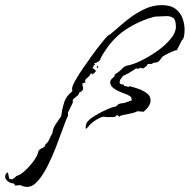

<svg xmlns="http://www.w3.org/2000/svg" viewBox="-200 -470 742 751"><path d="M-94 261Q-107 261 -121 254L-141 256L-145 248Q-169 246 -179 227L-180 222Q-180 209 -169 204L-164 229L-153 232Q-148 229 -143.5 225.5Q-139 222 -135 218Q-121 215 -101.5 197Q-82 179 -66.5 157Q-51 135 -50 121Q-44 113 -33.5 108.5Q-23 104 -22 94Q-13 89 -7 74.5Q-1 60 5 51Q7 31 18 15.5Q29 0 39 -15Q43 -44 51 -69.5Q59 -95 83 -113L82 -122Q81 -130 92.5 -151.5Q104 -173 122.5 -200Q141 -227 161 -254.5Q181 -282 198 -303Q215 -324 222 -331Q228 -332 248 -350Q268 -368 297 -391.5Q326 -415 361 -432.5Q396 -450 433 -450Q468 -450 487.5 -434.5Q507 -419 514.5 -397Q522 -375 522 -354Q522 -319 511 -312Q506 -303 501.5 -293Q497 -283 492 -274Q487 -274 473 -268Q459 -262 446.5 -255Q434 -248 433 -245Q429 -239 423 -232Q417 -225 405 -225H404Q400 -225 397 -222Q394 -219 389 -220H385Q378 -220 377 -219Q377 -215 372.5 -211.5Q368 -208 363 -204Q361 -203 360 -202.5Q359 -202 358 -202Q356 -202 355 -203.5Q354 -205 349 -205Q338 -198 333 -203Q329 -200 323.5 -196.5Q318 -193 313 -190Q302 -183 294.5 -179.5Q287 -176 281 -173Q276 -167 272 -161Q268 -155 268 -148Q268 -142 274 -140.5Q280 -139 285 -139V-133L287 -134L303 -130L306 -133Q319 -130 338.5 -123.5Q358 -117 373.5 -106Q389 -95 389 -77Q389 -70 386 -63Q383 -56 378 -49L362 -33L337 -35Q330 -30 313 -26.5Q296 -23 281.5 -20Q267 -17 267 -13L258 -21Q253 -12 242 -12Q231 -12 215 -12Q206 -16 191.5 -9.5Q177 -3 164 7Q151 17 146 25L136 35Q136 33 135.5 30.5Q135 28 135 27Q135 24 135.5 21.5Q136 19 137 16Q139 9 143.5 4.5Q148 0 152 -4H153V-5Q162 -12 181 -23Q200 -34 220.5 -43Q241 -52 252 -53L258 -57Q263 -65 276.5 -66Q290 -67 298 -72L304 -71L303 -75Q314 -75 315 -77.5Q316 -80 314 -84Q312 -88 314 -90Q310 -92 306 -95Q302 -98 297 -100Q287 -104 271.5 -110Q256 -116 243.5 -125.5Q231 -135 231 -148Q231 -159 247 -170Q248 -178 252 -181Q256 -184 263 -188Q273 -196 280.5 -204Q288 -212 300 -214Q322 -218 353.5 -233.5Q385 -249 416 -271Q447 -293 467.5 -318Q488 -343 488 -365Q488 -392 478 -399.5Q468 -407 451 -407Q441 -407 429.5 -406Q418 -405 406 -405Q346 -390 290 -353Q234 -316 194 -243Q193 -234 184.5 -229Q176 -224 168 -222L173 -216H168L162 -204L174 -195V-189L160 -178V-180L157 -184L154 -181Q151 -173 142 -166Q133 -159 132 -153L136 -149L122 -143Q122 -138 123.5 -133.5Q125 -129 125 -124Q125 -118 120 -114Q115 -110 110 -108Q108 -99 101 -94Q94 -89 88.5 -84Q83 -79 85 -69L66 -30V-18Q58 -1 46 32.5Q34 66 19 105Q4 144 -14 179.5Q-32 215 -52 238Q-72 261 -94 261ZM179 -203V-214L185 -207Z"/></svg>

Font: Kolker Brush
Style: Regular
Weight: 400
Designer: Robert E. Leuschke
Foundry: Robert E. Leuschke
Version: Version 1.010; ttfautohint (v1.8.3)